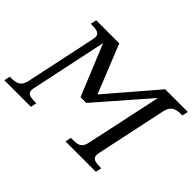

<svg xmlns="http://www.w3.org/2000/svg" viewBox="-153 -996 1277 1277"><g transform="rotate(45 486.0 -357.0)"><path d="M555.2 0 564 -42H587.9Q631.3 -42 648.2 -57.1Q665 -72.3 671.9 -105L786.1 -639.2L472.2 -278.8H418L270 -639.2L158.2 -109.9Q156.2 -104 155 -95.2Q153.8 -86.4 153.8 -82Q153.8 -61.5 169.2 -51.8Q184.6 -42 226.1 -42H238.8L230 0H-20L-11.2 -42H2Q50.3 -42 70.3 -59.3Q90.3 -76.7 97.2 -108.9L202.1 -604Q203.6 -609.9 204.8 -618.7Q206.1 -627.4 206.1 -631.8Q206.1 -652.3 190.7 -662.1Q175.3 -671.9 133.8 -671.9H121.1L129.9 -713.9H347.2L484.9 -371.1L778.8 -713.9H992.2L982.9 -671.9H970.2Q922.9 -671.9 901.6 -653.8Q880.4 -635.7 873 -600.1L769 -109.9Q767.6 -104 766.4 -95.2Q765.1 -86.4 765.1 -82Q765.1 -61.5 780.5 -51.8Q795.9 -42 836.9 -42H850.1L840.8 0Z"/></g></svg>

Font: Droid Serif
Style: Italic
Weight: 400
Italic angle: -12°
Designer: Monotype Design team
Foundry: Monotype Imaging Inc.
Version: Version 1.03